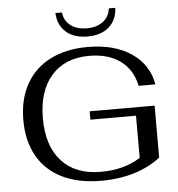

<svg xmlns="http://www.w3.org/2000/svg" viewBox="-60 -962 951 1028"><g transform="rotate(-5 415.5 -448.0)"><path d="M55 -349Q55 -461 100 -542Q145 -623 230 -666.5Q315 -710 432 -710Q574 -710 665.5 -648.5Q757 -587 776 -479H686Q668 -567 603 -614.5Q538 -662 435 -662Q306 -662 233 -579.5Q160 -497 160 -350Q160 -201 234.5 -119.5Q309 -38 444 -38Q507 -38 559 -51.5Q611 -65 658 -94V-321H413V-366H762V-87Q703 -40 621.5 -15Q540 10 443 10Q321 10 234 -32.5Q147 -75 101 -156Q55 -237 55 -349ZM276 -906H311Q316 -862 349.5 -836Q383 -810 437 -810Q491 -810 524.5 -836Q558 -862 563 -906H598Q595 -841 552.5 -803.5Q510 -766 437 -766Q364 -766 321.5 -803.5Q279 -841 276 -906Z"/></g></svg>

Font: Fahkwang
Style: Regular
Weight: 400
Version: Version 1.000; ttfautohint (v1.6)